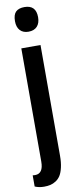

<svg xmlns="http://www.w3.org/2000/svg" viewBox="-124 -964 499 1218"><g transform="rotate(-10 126.0 -355.0)"><path d="M129.4 -768.6Q94.7 -768.6 75.2 -789.6Q55.7 -810.5 55.7 -849.1Q55.7 -891.1 74.5 -909.2Q93.3 -927.2 129.9 -927.2Q204.6 -927.2 204.6 -849.1Q204.6 -811 185.1 -789.8Q165.5 -768.6 129.4 -768.6ZM65.4 56.6V-672.4H189V41Q189 83.5 181.6 115.5Q174.3 147.5 162.4 166.5Q150.4 185.5 132.6 197Q114.7 208.5 96.7 212.6Q78.6 216.8 56.2 216.8Q22.5 216.8 -3.4 205.1V133.3Q6.3 134.3 12.2 134.3Q65.4 134.3 65.4 56.6Z"/></g></svg>

Font: FjallaOne
Style: Regular
Weight: 400
Designer: Irina Smirnova
Foundry: Irina Smirnova
Version: Version 1.001